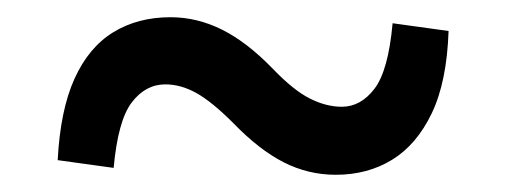

<svg xmlns="http://www.w3.org/2000/svg" viewBox="-20 -456 588 223"><path d="M297 -376Q321 -351 340 -341.5Q359 -332 377 -332Q399 -332 415 -353Q431 -374 436 -429L501 -420Q499 -361 481.5 -324.5Q464 -288 435.5 -270.5Q407 -253 370 -253Q338 -253 309.5 -267.5Q281 -282 251 -313Q226 -338 208 -348Q190 -358 172 -358Q149 -358 133 -337Q117 -316 112 -261L47 -270Q50 -328 66.5 -364.5Q83 -401 111.5 -418.5Q140 -436 178 -436Q209 -436 238 -421.5Q267 -407 297 -376Z"/></svg>

Font: Source Serif 4 SemiBold
Style: Regular
Weight: 600
Designer: Frank Grießhammer
Foundry: Adobe Systems Incorporated
Version: Version 4.004;hotconv 1.0.116;makeotfexe 2.5.65601